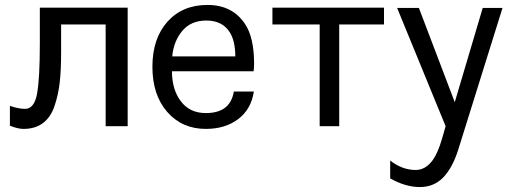

<svg xmlns="http://www.w3.org/2000/svg" viewBox="-20 -510 2076 776"><path d="M20 -2V-82Q56 -70 81 -70Q119 -70 130 -132.5Q141 -195 141 -334V-479H496V0H407V-411H227V-298Q227 -228 221.5 -178Q216 -128 200.5 -82Q185 -36 153.5 -12.5Q122 11 75 11Q52 11 20 -2Z M971 -412Q1006 -359 1007 -257Q1007 -235 1005 -222H675Q675 -148 711 -100.5Q747 -53 812 -53Q911 -53 925 -140H1006Q995 -68 942.5 -28.5Q890 11 812 11Q716 11 656 -57.5Q596 -126 596 -240Q596 -354 656.5 -422Q717 -490 818.5 -490Q920 -490 971 -412ZM676 -282H931Q931 -346 907 -382Q877 -427 814 -427Q752 -427 717 -385.5Q682 -344 676 -282Z M1081 -411V-479H1532V-411H1351V0H1272V-411Z M1557 139Q1606 177 1660 177Q1700 177 1729 137Q1750 108 1767 49L1781 0L1585 -478H1673L1818 -97L1931 -478H2011L1832 95Q1809 168 1771.5 207Q1734 246 1676.5 246Q1619 246 1557 211Z"/></svg>

Font: Karmilla
Style: Regular
Weight: 400
Designer: Jonathan Pinhorn
Version: Version 1.000